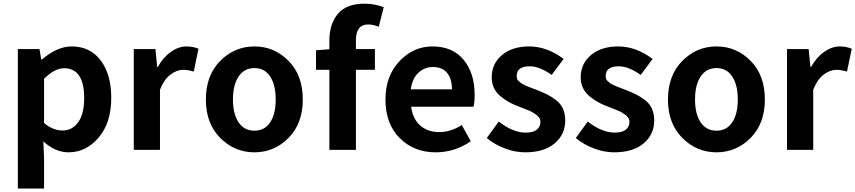

<svg xmlns="http://www.w3.org/2000/svg" viewBox="-20 -832 4749 1066"><path d="M79.1 214.8V-559.6H199.2L209 -502H212.9Q297.9 -574.2 377.9 -574.2Q480.5 -574.2 539.1 -496.6Q597.7 -418.9 597.7 -289.1Q597.7 -150.4 527.8 -68.4Q458 13.7 360.4 13.7Q287.1 13.7 220.7 -46.9L224.6 44.9V214.8ZM447.3 -287.1Q447.3 -453.1 335.9 -453.1Q283.2 -453.1 224.6 -394.5V-149.4Q273.4 -107.4 327.1 -107.4Q380.9 -107.4 414.1 -153.3Q447.3 -199.2 447.3 -287.1Z M722.7 0V-559.6H842.8L852.5 -460.9H856.4Q886.7 -514.6 929.2 -544.4Q971.7 -574.2 1015.6 -574.2Q1050.8 -574.2 1082 -561.5L1055.7 -434.6Q1024.4 -444.3 997.1 -444.3Q960.9 -444.3 925.8 -417.5Q890.6 -390.6 868.2 -334V0Z M1123 -279.3Q1123 -413.1 1202.6 -493.7Q1282.2 -574.2 1392.6 -574.2Q1502.9 -574.2 1582 -494.1Q1661.1 -414.1 1661.1 -279.3Q1661.1 -146.5 1582 -66.4Q1502.9 13.7 1392.6 13.7Q1282.2 13.7 1202.6 -66.4Q1123 -146.5 1123 -279.3ZM1510.7 -279.3Q1510.7 -360.4 1480 -407.2Q1449.2 -454.1 1392.6 -454.1Q1335.9 -454.1 1304.7 -407.2Q1273.4 -360.4 1273.4 -279.3Q1273.4 -199.2 1304.7 -152.8Q1335.9 -106.4 1392.6 -106.4Q1449.2 -106.4 1480 -152.8Q1510.7 -199.2 1510.7 -279.3Z M2110.4 -792 2083 -683.6Q2048.8 -696.3 2024.4 -696.3Q1956.1 -696.3 1956.1 -608.4V-559.6H2061.5V-444.3H1956.1V0H1808.6V-444.3H1734.4V-552.7L1808.6 -558.6V-605.5Q1808.6 -699.2 1856 -755.4Q1903.3 -811.5 2003.9 -811.5Q2059.6 -811.5 2110.4 -792Z M2398.4 13.7Q2278.3 13.7 2199.2 -65.4Q2120.1 -144.5 2120.1 -279.3Q2120.1 -410.2 2197.8 -492.2Q2275.4 -574.2 2380.9 -574.2Q2493.2 -574.2 2554.2 -500Q2615.2 -425.8 2615.2 -305.7Q2615.2 -261.7 2608.4 -239.3H2262.7Q2271.5 -171.9 2313 -135.3Q2354.5 -98.6 2418 -98.6Q2482.4 -98.6 2543.9 -137.7L2593.8 -47.9Q2505.9 13.7 2398.4 13.7ZM2260.7 -335.9H2489.3Q2489.3 -394.5 2462.4 -427.2Q2435.5 -460 2382.8 -460Q2336.9 -460 2302.7 -427.7Q2268.6 -395.5 2260.7 -335.9Z M2895.5 13.7Q2839.8 13.7 2782.2 -8.3Q2724.6 -30.3 2682.6 -65.4L2749 -157.2Q2827.1 -95.7 2899.4 -95.7Q2939.5 -95.7 2960 -111.8Q2980.5 -127.9 2980.5 -155.3Q2980.5 -162.1 2978.5 -168.5Q2976.6 -174.8 2972.2 -180.2Q2967.8 -185.5 2963.4 -189.9Q2959 -194.3 2950.2 -199.7Q2941.4 -205.1 2936.5 -208.5Q2931.6 -211.9 2919.4 -216.8Q2907.2 -221.7 2901.9 -224.1Q2896.5 -226.6 2882.3 -231.9Q2868.2 -237.3 2863.3 -239.3Q2832 -251 2808.6 -263.7Q2785.2 -276.4 2760.7 -295.9Q2736.3 -315.4 2723.1 -342.3Q2710 -369.1 2710 -402.3Q2710 -478.5 2767.1 -526.4Q2824.2 -574.2 2918 -574.2Q3016.6 -574.2 3109.4 -504.9L3043 -416Q2975.6 -463.9 2921.9 -463.9Q2848.6 -463.9 2848.6 -410.2Q2848.6 -401.4 2851.1 -394Q2853.5 -386.7 2861.3 -380.4Q2869.1 -374 2874.5 -369.6Q2879.9 -365.2 2893.1 -359.4Q2906.2 -353.5 2913.1 -350.6Q2919.9 -347.7 2937.5 -341.3Q2955.1 -335 2961.9 -332Q2996.1 -318.4 3018.6 -307.1Q3041 -295.9 3066.9 -276.4Q3092.8 -256.8 3105.5 -228.5Q3118.2 -200.2 3118.2 -163.1Q3118.2 -85.9 3059.6 -36.1Q3001 13.7 2895.5 13.7Z M3389.6 13.7Q3334 13.7 3276.4 -8.3Q3218.8 -30.3 3176.8 -65.4L3243.2 -157.2Q3321.3 -95.7 3393.6 -95.7Q3433.6 -95.7 3454.1 -111.8Q3474.6 -127.9 3474.6 -155.3Q3474.6 -162.1 3472.7 -168.5Q3470.7 -174.8 3466.3 -180.2Q3461.9 -185.5 3457.5 -189.9Q3453.1 -194.3 3444.3 -199.7Q3435.5 -205.1 3430.7 -208.5Q3425.8 -211.9 3413.6 -216.8Q3401.4 -221.7 3396 -224.1Q3390.6 -226.6 3376.5 -231.9Q3362.3 -237.3 3357.4 -239.3Q3326.2 -251 3302.7 -263.7Q3279.3 -276.4 3254.9 -295.9Q3230.5 -315.4 3217.3 -342.3Q3204.1 -369.1 3204.1 -402.3Q3204.1 -478.5 3261.2 -526.4Q3318.4 -574.2 3412.1 -574.2Q3510.7 -574.2 3603.5 -504.9L3537.1 -416Q3469.7 -463.9 3416 -463.9Q3342.8 -463.9 3342.8 -410.2Q3342.8 -401.4 3345.2 -394Q3347.7 -386.7 3355.5 -380.4Q3363.3 -374 3368.7 -369.6Q3374 -365.2 3387.2 -359.4Q3400.4 -353.5 3407.2 -350.6Q3414.1 -347.7 3431.6 -341.3Q3449.2 -335 3456.1 -332Q3490.2 -318.4 3512.7 -307.1Q3535.2 -295.9 3561 -276.4Q3586.9 -256.8 3599.6 -228.5Q3612.3 -200.2 3612.3 -163.1Q3612.3 -85.9 3553.7 -36.1Q3495.1 13.7 3389.6 13.7Z M3688.5 -279.3Q3688.5 -413.1 3768.1 -493.7Q3847.7 -574.2 3958 -574.2Q4068.4 -574.2 4147.5 -494.1Q4226.6 -414.1 4226.6 -279.3Q4226.6 -146.5 4147.5 -66.4Q4068.4 13.7 3958 13.7Q3847.7 13.7 3768.1 -66.4Q3688.5 -146.5 3688.5 -279.3ZM4076.2 -279.3Q4076.2 -360.4 4045.4 -407.2Q4014.6 -454.1 3958 -454.1Q3901.4 -454.1 3870.1 -407.2Q3838.9 -360.4 3838.9 -279.3Q3838.9 -199.2 3870.1 -152.8Q3901.4 -106.4 3958 -106.4Q4014.6 -106.4 4045.4 -152.8Q4076.2 -199.2 4076.2 -279.3Z M4349.6 0V-559.6H4469.7L4479.5 -460.9H4483.4Q4513.7 -514.6 4556.2 -544.4Q4598.6 -574.2 4642.6 -574.2Q4677.7 -574.2 4709 -561.5L4682.6 -434.6Q4651.4 -444.3 4624 -444.3Q4587.9 -444.3 4552.7 -417.5Q4517.6 -390.6 4495.1 -334V0Z"/></svg>

Font: Bpmf Zihi Sans Bold
Style: Bold
Weight: 700
Foundry: But Ko
Version: Version 1.320